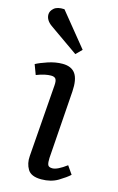

<svg xmlns="http://www.w3.org/2000/svg" viewBox="-122 -830 549 895"><g transform="rotate(15 152.5 -383.0)"><path d="M120 -424Q122 -447 116 -456Q110 -465 93 -465Q80 -465 63 -461.5Q46 -458 23 -449L5 -497Q25 -508 61 -520Q97 -532 131 -532Q174 -532 193 -505Q212 -478 208 -419L185 -92Q184 -70 188 -59.5Q192 -49 210 -49Q234 -49 278 -82L305 -43Q288 -27 254 -6.5Q220 14 173 14Q124 14 107.5 -13.5Q91 -41 94 -77ZM204 -619 176 -591 36 -689Q7 -710 7 -737Q7 -754 23 -768Q39 -782 73 -780Z"/></g></svg>

Font: Literata 7pt
Style: Italic
Weight: 400
Italic angle: -2°
Designer: Latin by Veronika Burian and Jose Scaglione. Greek by Irene Vlachou. Cyrillic by Vera Evstafieva
Foundry: TypeTogether
Version: Version 3.002